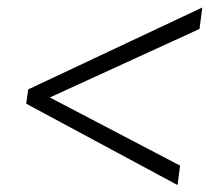

<svg xmlns="http://www.w3.org/2000/svg" viewBox="-20 -552 610 524"><path d="M57 -308 532 -531.5 524.5 -473 116 -286 471.5 -100 464.5 -47 51.5 -269Z"/></svg>

Font: Merriweather 120pt
Style: Italic
Weight: 400
Italic angle: -7.8°
Version: Version 2.101